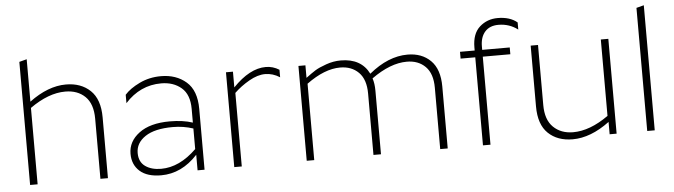

<svg xmlns="http://www.w3.org/2000/svg" viewBox="-46 -879 3753 1069"><g transform="rotate(-5 1831.0 -344.5)"><path d="M325 -501Q231 -501 127 -427V0H85V-688L127 -699V-462Q232 -540 332 -540Q416 -540 468 -490.5Q520 -441 520 -340V0H478V-336Q478 -419 436 -460Q394 -501 325 -501Z M820 -26Q923 -26 1018 -119V-234Q964 -252 904 -252Q803 -252 750 -216.5Q697 -181 697 -125Q697 -75 731.5 -50.5Q766 -26 820 -26ZM1018 -344Q1018 -424 973.5 -462Q929 -500 861 -500Q743 -500 659 -407V-454Q688 -487 743 -513.5Q798 -540 863 -540Q948 -540 1004 -491.5Q1060 -443 1060 -340V0H1021V-87Q932 10 817 10Q739 10 698 -26.5Q657 -63 657 -124Q657 -193 718.5 -239Q780 -285 890 -285Q964 -285 1018 -267Z M1226 -530H1265V-442Q1359 -540 1449 -540Q1489 -540 1524 -518V-476Q1485 -501 1442 -501Q1400 -501 1352 -473.5Q1304 -446 1268 -411V0H1226Z M1861 -501Q1774 -501 1673 -427V0H1631V-530H1670V-460Q1702 -484 1723.5 -497.5Q1745 -511 1786 -525.5Q1827 -540 1868 -540Q1982 -540 2026 -452Q2133 -540 2241 -540Q2321 -540 2370 -491.5Q2419 -443 2419 -346V0H2377V-343Q2377 -422 2337.5 -461.5Q2298 -501 2234 -501Q2142 -501 2036 -425Q2046 -396 2046 -355V0H2004V-343Q2004 -422 1964.5 -461.5Q1925 -501 1861 -501Z M2868 -665V-625Q2821 -661 2760 -661Q2711 -661 2684.5 -631Q2658 -601 2658 -549V-530H2812V-492H2658V0H2616V-492H2534V-530H2616V-547Q2616 -624 2658 -661.5Q2700 -699 2759 -699Q2827 -699 2868 -665Z M3363 0H3324V-69Q3218 10 3117 10Q3032 10 2980.5 -39.5Q2929 -89 2929 -190V-530H2970V-194Q2970 -112 3012.5 -70.5Q3055 -29 3123 -29Q3217 -29 3321 -103V-530H3363Z M3534 -688 3576 -699V0H3534Z"/></g></svg>

Font: Roundo Light
Style: Regular
Weight: 300
Designer: Namrata Goyal (Gurmukhi), Shiva Nallaperumal (Latin)
Foundry: Indian Type Foundry
Version: Version 1.000;PS 1.0;hotconv 1.0.88;makeotf.lib2.5.647800